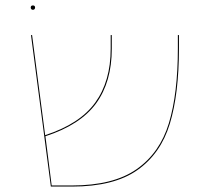

<svg xmlns="http://www.w3.org/2000/svg" viewBox="-20 -686 757 706"><path d="M638 -557V-508Q638 -341 604.5 -231Q571 -121 485 -60.5Q399 0 245 0H167L94 -557H98L146 -189Q273 -230 330 -308.5Q387 -387 387 -507V-557H391V-507Q391 -385 333.5 -306Q276 -227 147 -185L170 -4H245Q397 -4 482.5 -64Q568 -124 601 -233Q634 -342 634 -508V-557ZM93 -658Q93 -666 101 -666Q109 -666 109 -658Q109 -655 107 -652.5Q105 -650 101 -650Q97 -650 95 -652.5Q93 -655 93 -658Z"/></svg>

Font: FiraGO Four
Style: Regular
Weight: 100
Designer: bBox Type
Foundry: bBox Type GmbH
Version: Version 1.001